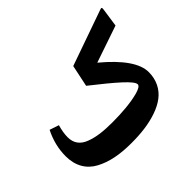

<svg xmlns="http://www.w3.org/2000/svg" viewBox="-159 -981 1220 1220"><g transform="rotate(-45 451.0 -371.5)"><path d="M855 -600.1 873 -723.6C875.5 -742.7 873.5 -745.6 858.4 -740.2L482.9 -607.9L452.1 -461.4C606 -340.3 690.9 -267.1 690.9 -236.3C690.9 -223.6 674.8 -212.9 642.6 -203.6C578.1 -185.5 491.2 -178.7 406.7 -178.7C324.2 -178.7 265.6 -186 214.8 -205.6C164.1 -224.6 137.7 -260.7 137.7 -313C137.7 -339.8 142.6 -371.1 152.8 -406.7L90.3 -427.7C59.1 -365.7 43.5 -302.2 43.5 -236.3C43.5 -149.9 81.5 -86.4 147.9 -51.3C214.4 -15.6 295.4 0 397.5 0C485.8 0 560.5 -8.8 629.4 -32.7C663.6 -44.4 692.9 -59.6 716.8 -77.6C765.1 -113.8 795.4 -170.4 795.4 -241.2C795.4 -318.8 732.4 -410.2 606 -515.1Z"/></g></svg>

Font: Sahel
Style: Bold
Weight: 700
Foundry: Saber Rastikerdar (saber.rastikerdar@gmail.com)
Version: Version 3.4.0